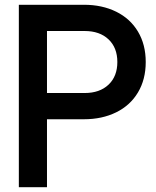

<svg xmlns="http://www.w3.org/2000/svg" viewBox="-20 -775 656 805"><path d="M59 -755H332Q408 -755 467 -726Q526 -697 558.5 -642.5Q591 -588 591 -515Q591 -442 558.5 -387.5Q526 -333 467 -304Q408 -275 332 -275H177V10H59ZM335 -385Q398 -385 435 -420Q472 -455 472 -515Q472 -575 435 -610Q398 -645 335 -645H177V-385Z"/></svg>

Font: BLUETTI 2.0 Medium
Style: Italic
Weight: 500
Designer: Stijn de Vries
Foundry: tokotype
Version: Version 2.005;October 31, 2023;FontCreator 14.0.0.2814 64-bi